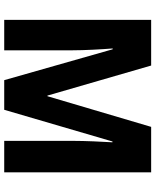

<svg xmlns="http://www.w3.org/2000/svg" viewBox="69 -824 754 933"><g transform="rotate(90 446.5 -357.0)"><path d="M369 0H513L667 -526H671C668 -478 664 -393 664 -333V0H817V-714H596L447 -210H444L298 -714H76V0H224V-329C224 -391 219 -477 215 -527H219Z"/></g></svg>

Font: Noto Sans Arabic UI SmCn XBd
Style: Regular
Weight: 800
Width: 4
Designer: Monotype Design Team, Nadine Chahine and Nizar Qandah
Foundry: Monotype Imaging Inc.
Version: Version 2.010